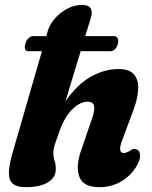

<svg xmlns="http://www.w3.org/2000/svg" viewBox="-20 -745 616 776"><path d="M82.5 -568.5Q86 -581.5 94.8 -590.2Q103.5 -599 113.5 -599H167L172.5 -618Q180.5 -646 202 -670.5Q223.5 -695 252.2 -710Q281 -725 311 -725Q340 -725 347.2 -710Q354.5 -695 346.5 -670.5L324.5 -599H440Q451 -599 455.5 -590.2Q460 -581.5 456.5 -568.5Q448 -538 424.5 -538H306L244.5 -335.5Q292 -404 347.2 -435Q402.5 -466 459.5 -466Q503 -466 521.8 -443.8Q540.5 -421.5 538.5 -383.5Q536.5 -345.5 518.5 -298L474.5 -180.5Q454 -126.5 480 -126.5Q492 -126.5 508.5 -138Q522 -147 532.5 -141Q543.5 -137 546 -121Q548.5 -105 535.5 -80Q514 -39 473.2 -13.8Q432.5 11.5 382 11.5Q315.5 11.5 300.5 -31Q285.5 -73.5 308 -138L352 -265.5Q363.5 -298.5 360.2 -316.2Q357 -334 334 -334Q304.5 -334 273 -304Q241.5 -274 220.5 -215Q207 -178 201.2 -160Q195.5 -142 195.5 -126.5Q195.5 -110.5 200.5 -95.5Q205.5 -80.5 205.5 -61Q205.5 -27.5 173.5 -8Q141.5 11.5 84.5 11.5Q31 11.5 20 -19.5Q9 -50.5 29.5 -123L149.5 -538H96.5Q74 -538 82.5 -568.5Z"/></svg>

Font: Fraunces 72pt SuperSoft
Style: Bold Italic
Weight: 700
Italic angle: -16°
Version: Version 1.000;[0bf87f6ff]